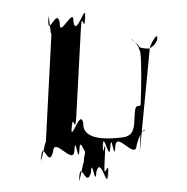

<svg xmlns="http://www.w3.org/2000/svg" viewBox="-56 -840 904 927"><g transform="rotate(-5 396.0 -376.0)"><path d="M481 -165C449 -165 324 -168 335 -248C328 -328 266 -159 276 -230C287 -310 266 -148 277 -228C290 -318 290 -187 304 -285L363 -705C377 -803 376 -670 389 -760C400 -840 377 -682 388 -762C398 -834 337 -662 330 -742C341 -822 253 -662 264 -742C257 -822 198 -672 211 -762C222 -842 198 -680 209 -760C219 -831 212 -643 221 -705L145 -161C154 -223 107 -35 117 -106C128 -186 108 -24 119 -104C132 -194 148 -44 177 -124C188 -204 270 -44 281 -124C292 -204 294 -44 305 -124C316 -205 333 -49 345 -135C356 -215 331 -57 342 -137C352 -211 316 -31 326 -99L319 -47C328 -109 282 79 292 8C303 -72 282 90 293 10C306 -80 322 70 351 -10C362 -90 366 70 377 -10C406 -90 421 82 431 10C442 -70 422 88 433 8C446 -82 406 51 420 -47L427 -99C440 -191 409 -51 421 -137C432 -217 408 -55 419 -135C429 -209 444 -43 455 -124C466 -204 468 -44 479 -124C490 -204 572 -44 583 -124C612 -204 638 -196 624 -187C601 -187 608 -185 594 -85L686 -581C689 -599 711 -627 721 -637C729 -637 728 -637 725 -619C711 -591 684 -581 682 -581C698 -581 631 -582 634 -600C619 -618 601 -629 600 -638V-637C608 -627 637 -599 634 -581C657 -581 599 -164 613 -264C625 -346 628 -319 614 -310C591 -310 591 -310 580 -230C570 -159 531 -165 481 -165Z"/></g></svg>

Font: Hussar Przerywany
Style: Obl
Weight: 400
Foundry: Cannot Into Space Fonts
Version: Version 0.982